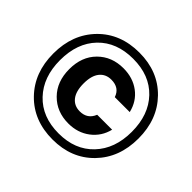

<svg xmlns="http://www.w3.org/2000/svg" viewBox="-166 -909 1118 1118"><g transform="rotate(45 392.5 -350.0)"><path d="M393 -708Q548 -708 645.5 -608Q743 -508 743 -350Q743 -192 645.5 -92Q548 8 393 8Q237 8 139.5 -92Q42 -192 42 -350Q42 -508 139.5 -608Q237 -708 393 -708ZM688 -350Q688 -490 608.5 -573.5Q529 -657 393 -657Q257 -657 177 -574Q97 -491 97 -350Q97 -211 177 -126.5Q257 -42 393 -42Q528 -42 608 -126.5Q688 -211 688 -350ZM598 -423Q581 -495 525.5 -536.5Q470 -578 392 -578Q296 -578 234 -516Q172 -454 172 -351Q172 -248 234 -185.5Q296 -123 392 -123Q469 -123 525 -165.5Q581 -208 598 -278H475Q452 -220 389 -220Q343 -220 316.5 -253.5Q290 -287 290 -351Q290 -415 316.5 -448Q343 -481 389 -481Q456 -481 475 -423Z"/></g></svg>

Font: SVN-Poppins SemiBold
Style: Regular
Weight: 600
Designer: Ninad Kale (Devanagari), Jonny Pinhorn (Latin)
Foundry: Indian Type Foundry
Version: Version 3.002 2017